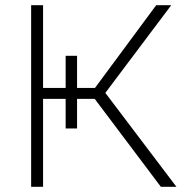

<svg xmlns="http://www.w3.org/2000/svg" viewBox="-20 -720 745 740"><path d="M233 -339H146V0H100V-700H146V-381H233V-505H277V-381H346L582 -700H640L386 -362L660 0H600L345 -339H277V-225H233Z"/></svg>

Font: Retni Sans Light
Style: Regular
Weight: 300
Designer: Vitaly Kuzmin
Foundry: ParaType Ltd.
Version: Version 1.00;March 2, 2019;FontCreator 11.5.0.2425 64-bit; t